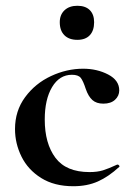

<svg xmlns="http://www.w3.org/2000/svg" viewBox="-20 -633 465 665"><path d="M32 -186Q32 -249 67 -296.5Q102 -344 156.5 -369.5Q211 -395 268 -395Q316 -395 354.5 -375Q393 -355 393 -320Q393 -301 378.5 -287.5Q364 -274 338 -274Q314 -274 300 -286.5Q286 -299 277 -325Q268 -353 259.5 -363.5Q251 -374 229 -374Q186 -374 160.5 -331.5Q135 -289 135 -219Q135 -136 172 -86.5Q209 -37 290 -37Q317 -37 336.5 -43Q356 -49 386 -63H387Q390 -63 392.5 -60Q395 -57 393 -55Q356 -21 319 -4.5Q282 12 234 12Q168 12 122.5 -16.5Q77 -45 54.5 -90.5Q32 -136 32 -186ZM187 -556Q187 -582 203.5 -597.5Q220 -613 248 -613Q276 -613 291 -598Q306 -583 306 -556Q306 -527 291 -511Q276 -495 248 -495Q219 -495 203 -511Q187 -527 187 -556Z"/></svg>

Font: Cormorant Garamond
Style: Bold
Weight: 700
Designer: Christian Thalmann (Catharsis Fonts)
Foundry: Catharsis Fonts
Version: Version 4.000